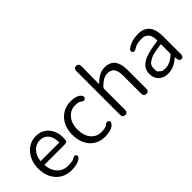

<svg xmlns="http://www.w3.org/2000/svg" viewBox="10 -1489 2196 2196"><g transform="rotate(-45 1108.0 -391.5)"><path d="M309 13Q199 13 128 -62Q53 -140 53 -270Q53 -396 127 -478Q197 -554 294 -554Q395 -554 451 -486.5Q507 -419 507 -326Q507 -301 505 -277Q503 -252 456 -252H139Q134 -252 134 -247Q138 -162 188 -107Q238 -52 319 -52Q391 -52 414 -67Q454 -94 471 -69Q488 -43 447 -17Q400 13 309 13ZM133 -317Q133 -312 138 -312H430Q435 -312 435 -317Q435 -397 398.5 -442.5Q362 -488 295 -488Q233 -488 188 -442Q141 -393 133 -317Z M853 13Q743 13 674 -61Q602 -139 602 -269.5Q602 -400 679 -480Q752 -554 859 -554Q946 -554 983 -520Q1019 -488 996 -462Q973 -437 937 -470Q920 -485 862 -485Q786 -485 736 -425Q686 -365 686 -269Q686 -173 734 -114Q782 -55 860 -55Q929 -55 952 -75Q988 -107 1009 -83Q1030 -59 995 -27Q950 13 853 13Z M1191 0Q1150 0 1150 -48V-748Q1150 -796 1190 -796Q1231 -796 1231 -748L1228 -467Q1228 -462 1232 -465Q1274 -506 1310 -527Q1358 -554 1409 -554Q1574 -554 1574 -343V-48Q1574 0 1533 0Q1492 0 1492 -48V-333Q1492 -411 1466.5 -447Q1441 -483 1385 -483Q1344 -483 1308 -461Q1276 -442 1241 -406Q1231 -395 1231 -380V-48Q1231 0 1191 0Z M1874 13Q1805 13 1762 -26Q1717 -68 1717 -139Q1717 -227 1798 -275Q1876 -321 2046 -340Q2052 -341 2052 -348Q2054 -486 1937 -486Q1858 -486 1815 -456Q1775 -428 1757 -455Q1738 -482 1779 -508Q1848 -554 1950 -554Q2044 -554 2091 -493Q2133 -438 2133 -335V-47Q2133 0 2100 2Q2066 4 2061 -43L2060 -60Q2059 -66 2057.5 -66Q2056 -66 2044 -56Q1963 13 1874 13ZM1896 -53Q1936 -53 1974 -72Q2009 -90 2042 -119Q2052 -128 2052 -142V-281Q2052 -286 2047 -285Q1913 -270 1873 -247Q1852 -235 1832 -223Q1796 -201 1796 -144Q1796 -98 1807 -89Q1825 -74 1844 -59Q1852 -53 1896 -53Z"/></g></svg>

Font: Resource Han Rounded KR Normal
Style: Regular
Weight: 350
Designer: Cyano Hao (round all glyphs); Ryoko NISHIZUKA 西塚涼子 (kana, bopomofo & ideographs); Paul D. Hunt (Latin, Greek & Cyrillic)
Foundry: Cyano Hao
Version: 0.990